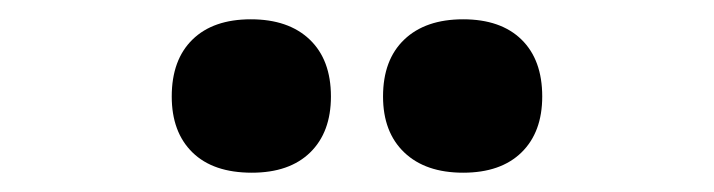

<svg xmlns="http://www.w3.org/2000/svg" viewBox="-20 -871 740 199"><path d="M241 -692Q201 -692 179.5 -713Q158 -734 158 -771Q158 -809 179.5 -830Q201 -851 240 -851Q279 -851 301 -830Q323 -809 323 -771Q323 -734 301.5 -713Q280 -692 241 -692ZM460 -692Q421 -692 399 -713Q377 -734 377 -771Q377 -809 399 -830Q421 -851 460 -851Q499 -851 520.5 -830Q542 -809 542 -771Q542 -734 520.5 -713Q499 -692 460 -692Z"/></svg>

Font: Martian Mono SemiExpanded SemiBold
Style: Regular
Weight: 600
Monospace: yes
Version: Version 0.930